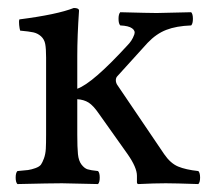

<svg xmlns="http://www.w3.org/2000/svg" viewBox="-20 -462 529 484"><path d="M174.8 -122.1Q174.8 -90.3 176.5 -73.5Q178.2 -56.6 185.5 -47.1Q192.9 -37.6 200.7 -35.2Q208.5 -32.7 227.1 -30.8Q231.4 -26.4 231.4 -14.4Q231.4 -2.4 227.1 2Q141.1 0 136.2 0Q107.9 0 23.9 2Q19.5 -2.4 19.5 -14.4Q19.5 -26.4 23.9 -30.8Q42 -32.2 50.8 -33.4Q59.6 -34.7 69.6 -38.3Q79.6 -42 83.3 -47.1Q86.9 -52.2 90.8 -62.7Q94.7 -73.2 95.5 -86.9Q96.2 -100.6 96.2 -122.1V-316.9Q96.2 -339.4 94 -351.1Q91.8 -362.8 83.5 -370.4Q75.2 -377.9 64.2 -380.4Q53.2 -382.8 30.8 -384.8Q29.3 -389.6 28.3 -398.9Q27.3 -408.2 28.8 -413.1Q124 -425.3 166 -441.9Q179.2 -441.9 179.2 -435.1Q174.8 -371.1 174.8 -321.3V-238.3Q213.4 -252 300.8 -347.2Q306.6 -353 311 -359.6Q315.4 -366.2 318.6 -375.2Q321.8 -384.3 313 -390.6Q304.2 -397 283.2 -397.9Q278.8 -402.3 278.8 -414.6Q278.8 -426.8 283.2 -431.2Q357.4 -429.2 375 -429.2Q387.7 -429.2 461.9 -431.2Q466.3 -426.8 466.3 -414.6Q466.3 -402.3 461.9 -397.9Q424.3 -396.5 399.2 -386.7Q374 -377 352.1 -354L275.9 -270Q272 -266.1 272 -259.8Q272 -252.4 276.9 -246.1L394 -73.2Q409.7 -50.3 429 -42.2Q448.2 -34.2 480 -30.8Q484.4 -26.4 484.4 -14.4Q484.4 -2.4 480 2Q420.4 0 397.9 0Q369.1 0 329.1 2Q325.2 2 325.2 -2.9V-19Q325.2 -39.6 301.8 -73.2L229 -175.8Q215.3 -195.8 203.4 -203.4Q191.4 -210.9 174.8 -211.9Z"/></svg>

Font: Linux Libertine G
Style: Regular
Weight: 400
Designer: Philipp H. Poll
Foundry: Philipp H. Poll
Version: Version 4.7.5